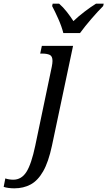

<svg xmlns="http://www.w3.org/2000/svg" viewBox="-153 -786 585 1046"><path d="M-75 240Q-90 240 -106 238Q-122 236 -133 232L-124 186Q-116 189 -104 191Q-92 193 -81 193Q-36 193 -9 150.5Q18 108 39 8L129 -422Q133 -442 133 -454Q133 -480 118 -487Q103 -494 78 -494H66L75 -536H245L130 8Q111 97 82 147.5Q53 198 14 219Q-25 240 -75 240ZM192 -606Q183 -642 164.5 -683.5Q146 -725 131 -753L134 -766H169Q190 -748 210.5 -722Q231 -696 247 -671Q273 -696 307 -722Q341 -748 370 -766H412L409 -753Q381 -725 345.5 -684Q310 -643 283 -606Z"/></svg>

Font: Noto Serif SemiCondensed
Style: Italic
Weight: 400
Width: 4
Italic angle: -12°
Designer: Monotype Design Team
Foundry: Monotype Imaging Inc.
Version: Version 2.013